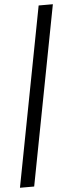

<svg xmlns="http://www.w3.org/2000/svg" viewBox="-62 -839 374 990"><g transform="rotate(-5 125.5 -344.0)"><path d="M0 120 177.9 -808H251.5L73.6 120Z"/></g></svg>

Font: Encode Sans SC Condensed Thin
Style: Regular
Weight: 100
Width: 3
Designer: Multiple Designers
Foundry: Impallari Type
Version: Version 3.002